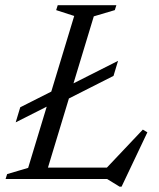

<svg xmlns="http://www.w3.org/2000/svg" viewBox="-20 -690 613 740"><path d="M341.5 -627 151.5 0H1.5L7.5 -19L88.5 -43L266 -628.5L196.5 -651L202.5 -670H428.5L422.5 -651ZM382.5 -34 530.5 -190.5 548 -180 448.5 29.5H441L393 0H115.5L130 -44H422ZM435 -455.5 417.5 -397.5 221 -298 184 -291 40.5 -218.5 58 -276.5 200.5 -348.5 235 -354.5Z"/></svg>

Font: Newsreader 18pt
Style: Italic
Weight: 400
Italic angle: -17°
Version: Version 1.003